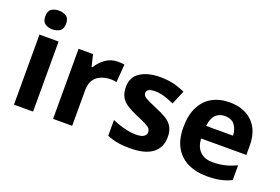

<svg xmlns="http://www.w3.org/2000/svg" viewBox="-102 -1078 2049 1406"><g transform="rotate(20 923.0 -375.0)"><path d="M152.8 -759.8Q185.5 -759.8 209.7 -744.4Q233.9 -729 233.9 -687Q233.9 -646 209.7 -629.9Q185.5 -613.8 152.8 -613.8Q118.7 -613.8 95.2 -629.9Q71.8 -646 71.8 -687Q71.8 -729 95.2 -744.4Q118.7 -759.8 152.8 -759.8ZM77.6 0V-545.9H226.6V0Z M687.5 -556.2Q698.2 -556.2 713.4 -555.2Q728.5 -554.2 737.3 -551.8L726.6 -412.1Q718.3 -414.1 705.3 -415.5Q692.4 -417 682.1 -417Q644.5 -417 609.4 -403.8Q574.2 -390.1 552.7 -360.1Q531.2 -330.1 531.2 -277.8V0H382.3V-545.9H495.1L517.1 -454.1H524.4Q548.3 -496.1 590.3 -526.1Q632.3 -556.2 687.5 -556.2Z M1217.3 -162.1Q1217.3 -79.1 1158.7 -34.7Q1100.1 9.8 984.4 9.8Q927.2 9.8 886.2 2.4Q845.2 -4.9 804.2 -22V-145Q848.1 -125 899.2 -112.1Q950.2 -99.1 989.3 -99.1Q1032.2 -99.1 1051.3 -112.1Q1070.3 -125 1070.3 -146Q1070.3 -160.6 1063 -171.4Q1054.2 -184.1 1023.7 -199.7Q993.2 -215.3 952.1 -231.9Q901.9 -253.4 868.2 -275.4Q835.4 -296.9 819.3 -327.4Q803.2 -357.9 803.2 -403.8Q803.2 -480 862.3 -518.1Q921.4 -556.2 1019 -556.2Q1070.3 -556.2 1116.2 -546.1Q1162.1 -536.1 1211.4 -513.2L1166 -405.8Q1126.5 -422.9 1090.3 -434.3Q1054.2 -445.8 1017.1 -445.8Q951.2 -445.8 951.2 -410.2Q951.2 -397 960 -386.7Q968.8 -375.5 998.5 -361.6Q1028.3 -347.7 1065.4 -332Q1111.3 -313.5 1146.5 -292.5Q1180.2 -272 1198.7 -241Q1217.3 -210 1217.3 -162.1Z M1557.6 -556.2Q1670.9 -556.2 1736.8 -491.5Q1802.7 -426.8 1802.7 -308.1V-235.8H1450.7Q1452.6 -172.9 1488.3 -137Q1523.9 -101.1 1586.9 -101.1Q1638.7 -101.1 1682.1 -111.6Q1725.6 -122.1 1772 -144V-28.8Q1731 -8.8 1686.8 0.5Q1642.6 9.8 1579.6 9.8Q1498.5 9.8 1435.1 -20.5Q1371.6 -50.8 1335.7 -112.3Q1299.8 -173.8 1299.8 -269Q1299.8 -364.3 1332.5 -428.2Q1364.7 -492.2 1422.9 -524.2Q1481 -556.2 1557.6 -556.2ZM1558.6 -450.2Q1514.6 -450.2 1486.8 -422.1Q1459 -394 1453.6 -335H1662.6Q1661.6 -383.8 1636.2 -417Q1610.8 -450.2 1558.6 -450.2Z"/></g></svg>

Font: Nokora
Style: Bold
Weight: 700
Designer: Danh Hong
Version: Version 8.000; ttfautohint (v1.8.3)